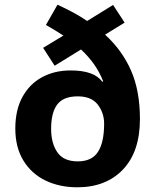

<svg xmlns="http://www.w3.org/2000/svg" viewBox="-20 -785 659 815"><path d="M224 -765Q259 -749 290.5 -732Q322 -715 350 -696L460 -764L509 -689L426 -638Q499 -571 536.5 -485Q574 -399 574 -280Q574 -141 502 -65.5Q430 10 308 10Q232 10 172.5 -19Q113 -48 79 -104Q45 -160 45 -239Q45 -318 75 -373Q105 -428 158 -457Q211 -486 280 -486Q330 -486 363.5 -474Q397 -462 414 -438L418 -440Q402 -480 379 -512.5Q356 -545 324 -575L212 -506L163 -582L249 -634Q232 -645 213.5 -656.5Q195 -668 175 -679ZM310 -376Q249 -376 223 -341.5Q197 -307 197 -238Q197 -177 223.5 -138.5Q250 -100 310 -100Q370 -100 396 -140.5Q422 -181 422 -260Q422 -306 395 -341Q368 -376 310 -376Z"/></svg>

Font: Noto Sans New Tai Lue
Style: Bold
Weight: 700
Version: Version 2.003